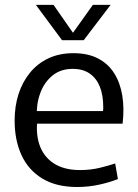

<svg xmlns="http://www.w3.org/2000/svg" viewBox="-20 -746 560 777"><path d="M292.7 10.8Q207.6 10.8 151.2 -23.5Q94.8 -57.8 67 -118.3Q39.2 -178.8 39.2 -258.1Q39.2 -316 55 -365.2Q70.8 -414.4 101.4 -451.8Q131.9 -489.3 176.1 -510Q220.3 -530.8 277.2 -530.8Q335.6 -530.8 376.6 -509.5Q417.7 -488.2 442 -449.7Q466.4 -411.2 474.9 -359.1Q483.4 -307.1 476.1 -245.5H88.8L133.9 -279.1Q122.8 -213.9 138.3 -164.3Q153.8 -114.6 195.6 -86.2Q237.4 -57.8 304.2 -57.8Q347.2 -57.8 384.8 -67.1Q422.4 -76.3 446.1 -84.5L457.1 -21.6Q427.2 -8.9 383 0.9Q338.7 10.8 292.7 10.8ZM89.8 -296.6H396.8Q397.8 -301.8 397.8 -306.1Q397.8 -310.4 397.8 -312.8Q397.8 -360.4 384.2 -394.8Q370.5 -429.2 343.1 -448.2Q315.8 -467.3 273.7 -467.3Q224.7 -467.3 191.3 -439.4Q157.9 -411.6 142.1 -366.9Q126.3 -322.2 129.2 -271.9ZM231 -583.4 125.1 -726.4H196.5L275.3 -613.3L355.9 -726.4H427.7L318.8 -583.4Z"/></svg>

Font: Murecho Thin
Style: Regular
Weight: 100
Designer: Neil Summerour
Foundry: Positype
Version: Version 1.010